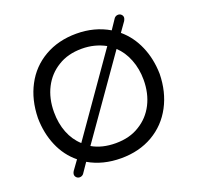

<svg xmlns="http://www.w3.org/2000/svg" viewBox="-128 -850 1050 1019"><g transform="rotate(-20 396.5 -340.5)"><path d="M128.9 5.9Q128.9 -2 134.8 -11.7L172.9 -64.5Q115.2 -111.3 84.5 -183.1Q53.7 -254.9 52.7 -340.8Q54.7 -443.4 96.7 -522.5Q138.7 -602.5 216.8 -647.5Q294.9 -692.4 396.5 -692.4Q499 -692.4 580.1 -644.5L618.2 -701.2Q627 -710.9 639.6 -710.9Q650.4 -710.9 657.7 -703.6Q665 -696.3 665 -686.5Q665 -679.7 659.2 -668.9L621.1 -615.2Q676.8 -568.4 707.5 -497.6Q738.3 -426.8 740.2 -340.8Q738.3 -239.3 696.3 -160.2Q653.3 -79.1 575.7 -34.2Q498 10.7 396.5 10.7Q293 10.7 213.9 -35.2L175.8 20.5Q167 30.3 154.3 30.3Q143.6 30.3 136.2 22.9Q128.9 15.6 128.9 5.9ZM396.5 -607.4Q317.4 -607.4 261.7 -572.3Q205.1 -538.1 174.3 -478Q143.6 -418 143.6 -340.8Q143.6 -277.3 164.1 -225.1Q184.6 -172.9 223.6 -137.7L529.3 -574.2Q468.8 -607.4 396.5 -607.4ZM531.2 -109.4Q587.9 -143.6 618.7 -203.6Q649.4 -263.7 649.4 -340.8Q649.4 -402.3 628.4 -455.6Q607.4 -508.8 570.3 -543L263.7 -106.4Q319.3 -74.2 396.5 -74.2Q475.6 -74.2 531.2 -109.4Z"/></g></svg>

Font: FakePearl
Style: Regular
Weight: 400
Version: Version 1.2